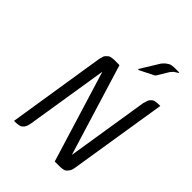

<svg xmlns="http://www.w3.org/2000/svg" viewBox="-223 -879 984 984"><g transform="rotate(45 269.0 -387.0)"><path d="M62 0 146 -532.2 150.9 -549.8 153.8 -559.1 159.2 -565.9 168.9 -575.2 176.8 -580.1 186 -582 202.1 -584H242.2L395 -85.9L465.8 -532.2L471.2 -549.8L474.1 -559.1L479 -565.9L487.8 -575.2L497.1 -580.1L505.9 -582L522 -584H538.1L453.1 -50.8L449.2 -34.2L444.8 -24.9L439 -17.1L430.2 -7.8L421.9 -3.9L414.1 -2L397 0H356.9L204.1 -498L132.8 -50.8L128.9 -34.2L125 -24.9L120.1 -17.1L110.8 -7.8L103 -3.9L94.2 -2L78.1 0ZM323.2 -636.2 387.2 -740.2 397.9 -752 401.9 -755.9 415 -765.1 423.8 -770 432.1 -772 449.2 -773.9H485.8L484.9 -770L477.1 -765.1L462.9 -755.9L459 -752L449.2 -740.2L412.1 -679.2L408.2 -674.8L331.1 -636.2Z"/></g></svg>

Font: Petahja
Style: Italic
Weight: 400
Designer: T. Christopher White
Version: Version 1.1